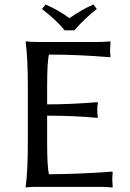

<svg xmlns="http://www.w3.org/2000/svg" viewBox="-20 -832 578 855"><path d="M268.1 -696.8Q231.4 -742.2 167 -792L183.1 -812Q242.2 -786.1 289.1 -751Q346.7 -791 396 -812L411.1 -792Q360.8 -753.9 311 -696.8ZM189.9 -200.2Q189.9 -85 198.2 -56.2Q257.8 -56.2 328.1 -59.1Q398.4 -62 439.5 -64.9L480 -67.9L481.9 -64Q480 -48.3 480 -30.8Q480 -28.3 481.9 0L480 2.9Q456.1 0 419.9 0H147Q131.3 0 118.4 0.7Q105.5 1.5 100.6 2L95.2 2.9L94.2 0Q104 -67.9 104 -200.2V-444.8Q104 -573.7 94.2 -645L96.2 -647.9Q112.8 -645 147 -645H410.2Q446.3 -645 470.2 -647.9L472.2 -645Q470.2 -616.7 470.2 -606.9Q470.2 -596.7 472.2 -581.1L470.2 -577.1Q331.5 -588.9 198.2 -588.9Q189.9 -559.6 189.9 -444.8V-367.2Q294.9 -367.2 413.1 -377L416 -374Q413.1 -360.8 413.1 -341.8Q413.1 -323.2 416 -310.1L413.1 -307.1Q314.9 -316.9 189.9 -316.9Z"/></svg>

Font: Linux Biolinum G
Style: Regular
Weight: 400
Designer: Philipp H. Poll
Foundry: Philipp H. Poll
Version: Version 1.1.0 ; ttfautohint (v1.6)